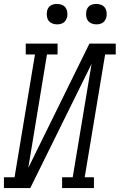

<svg xmlns="http://www.w3.org/2000/svg" viewBox="-50 -957 609 977"><path d="M-30 0V-55H24L128 -680H81V-735H243V-680H189L94 -103L405 -735H539V-680H485L381 -55H428V0H266V-55H320L416 -632L104 0ZM440 -833Q428 -833 416.5 -837.5Q405 -842 398 -851Q391 -860 389 -872.5Q387 -885 389 -898Q390 -906 394.5 -914.5Q399 -923 406.5 -928Q414 -933 423 -935Q432 -937 440 -937Q453 -937 464.5 -932.5Q476 -928 483 -919Q490 -910 492 -897.5Q494 -885 492 -872Q490 -864 485.5 -855.5Q481 -847 473.5 -842Q466 -837 457.5 -835Q449 -833 440 -833ZM240 -833Q228 -833 216.5 -837.5Q205 -842 198 -851Q191 -860 189 -872.5Q187 -885 189 -898Q190 -906 194.5 -914.5Q199 -923 206.5 -928Q214 -933 223 -935Q232 -937 240 -937Q253 -937 264.5 -932.5Q276 -928 283 -919Q290 -910 292 -897.5Q294 -885 292 -872Q290 -864 285.5 -855.5Q281 -847 273.5 -842Q266 -837 257.5 -835Q249 -833 240 -833Z"/></svg>

Font: Iosevka Curly Slab LtObl
Style: Regular
Weight: 300
Italic angle: -9°
Monospace: yes
Designer: Belleve Invis
Foundry: Belleve Invis
Version: Version 11.0.0; ttfautohint (v1.8.3)